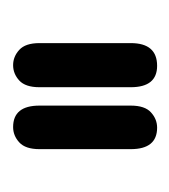

<svg xmlns="http://www.w3.org/2000/svg" viewBox="-2 -682 269 306"><g transform="rotate(-90 133.0 -528.5)"><path d="M147.5 -600.6Q147.5 -623 158.2 -632.8Q168.9 -642.6 182.6 -642.6Q196.3 -642.6 207 -632.8Q217.8 -623 217.8 -600.6V-455.1Q217.8 -413.1 181.6 -413.1Q147.5 -413.1 147.5 -455.1ZM48.8 -600.6Q48.8 -623 59.6 -632.8Q70.3 -642.6 84 -642.6Q118.2 -642.6 118.2 -600.6V-455.1Q118.2 -432.6 107.4 -422.9Q96.7 -413.1 83 -413.1Q48.8 -413.1 48.8 -455.1Z"/></g></svg>

Font: Jura
Style: DemiBold
Weight: 600
Version: Version 2.4